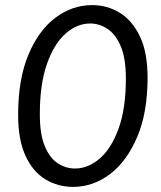

<svg xmlns="http://www.w3.org/2000/svg" viewBox="-20 -726 629 752"><path d="M266 6Q207 6 158 -23.5Q109 -53 80 -115.5Q51 -178 51 -276Q51 -415 91 -511Q131 -607 197 -656.5Q263 -706 341 -706Q400 -706 449 -676Q498 -646 528 -583.5Q558 -521 558 -422Q558 -284 517 -188.5Q476 -93 410 -43.5Q344 6 266 6ZM274 -66Q325 -66 370.5 -105Q416 -144 444.5 -222.5Q473 -301 473 -419Q473 -497 453 -544.5Q433 -592 401 -613Q369 -634 333 -634Q282 -634 237 -594.5Q192 -555 164 -476Q136 -397 136 -278Q136 -201 155 -154.5Q174 -108 205.5 -87Q237 -66 274 -66Z"/></svg>

Font: Asap Semi Expanded Semi Expanded Regular
Style: Italic
Weight: 400
Width: 6
Italic angle: -6°
Designer: Pablo Cosgaya
Foundry: Omnibus-Type
Version: Version 3.001; ttfautohint (v1.8.4.7-5d5b)